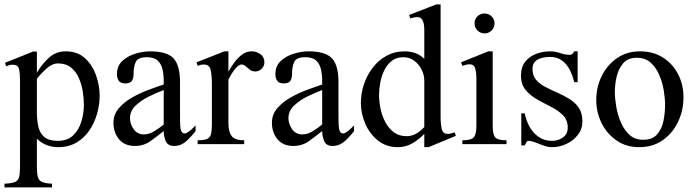

<svg xmlns="http://www.w3.org/2000/svg" viewBox="-25 -647 3119 862"><path d="M422.4 -217.3Q422.4 -176.3 410.6 -135.5Q398.9 -94.7 375.7 -60.8Q352.5 -26.9 317.6 -6.6Q282.7 13.7 236.3 13.7Q180.7 13.7 140.6 -23.9V99.6Q140.6 129.4 144.5 146Q148.4 162.6 162.8 169.4Q177.2 176.3 208.5 177.7V194.3H-4.9V177.7Q28.3 176.3 43 169.7Q57.6 163.1 61.3 146.2Q64.9 129.4 64.9 97.2V-285.2Q64.9 -318.4 60.3 -337.4Q55.7 -356.4 32.2 -356.4Q16.6 -356.4 2.4 -349.1L-2.4 -365.2L123.5 -415.5H140.6V-320.3Q161.1 -356.4 193.1 -386.5Q225.1 -416.5 270 -416.5Q322.8 -416.5 356.4 -385.7Q390.1 -355 406.2 -308.8Q422.4 -262.7 422.4 -217.3ZM351.6 -175.3Q351.6 -203.1 346.7 -235.4Q341.8 -267.6 329.1 -296.6Q316.4 -325.7 293.5 -344Q270.5 -362.3 234.9 -362.3Q210.9 -362.3 187.5 -342.3Q164.1 -322.3 140.6 -293.9V-143.1Q140.6 -109.4 146.7 -80.1Q152.8 -50.8 173.1 -32.7Q193.4 -14.6 234.9 -14.6Q278.3 -14.6 304 -39.8Q329.6 -64.9 340.6 -102.1Q351.6 -139.2 351.6 -175.3Z M853 -84V-58.6Q836.4 -36.1 812 -13.9Q787.6 8.3 756.8 8.3Q728.5 8.3 719.2 -13.2Q710 -34.7 710 -58.6Q680.7 -35.2 650.4 -13.4Q620.1 8.3 580.6 8.3Q534.7 8.3 509.5 -21.7Q484.4 -51.8 484.4 -96.2Q484.4 -132.8 508.3 -160.9Q532.2 -189 568.6 -209.5Q605 -230 643.3 -244.1Q681.6 -258.3 710 -267.6V-284.2Q710 -311.5 704.6 -335.7Q699.2 -359.9 683.1 -375Q667 -390.1 634.3 -390.1Q594.2 -390.1 584.5 -368.9Q574.7 -347.7 574.7 -314.5Q574.7 -294.9 566.9 -283.7Q559.1 -272.5 537.1 -272.5Q516.6 -272.5 508.3 -284.2Q500 -295.9 500 -314.5Q500 -351.1 524.4 -373.5Q548.8 -396 583.3 -406.2Q617.7 -416.5 647.9 -416.5Q724.6 -416.5 753.9 -385.3Q783.2 -354 783.2 -278.3V-140.6Q783.2 -123.5 783.4 -102.3Q783.7 -81.1 785.6 -69.8Q786.6 -61.5 791 -54.7Q795.4 -47.9 804.7 -47.9Q811.5 -47.9 821.3 -55.2Q831.1 -62.5 840.1 -71Q849.1 -79.6 853 -84ZM710 -87.9V-242.7Q680.2 -231.4 644.8 -214.4Q609.4 -197.3 584 -173.1Q558.6 -148.9 558.6 -116.7Q558.6 -90.3 575.2 -66.9Q591.8 -43.5 621.6 -43.5Q644.5 -43.5 668.2 -58.3Q691.9 -73.2 710 -87.9Z M1162.1 -367.2Q1162.1 -351.1 1150.1 -338.6Q1138.2 -326.2 1121.6 -326.2Q1106.9 -326.2 1096.7 -334Q1086.4 -341.8 1077.9 -349.6Q1069.3 -357.4 1059.1 -357.4Q1046.4 -357.4 1030.5 -337.6Q1014.6 -317.9 1000.5 -289.6V-93.8Q1000.5 -55.2 1015.1 -36.1Q1029.8 -17.1 1071.3 -17.1V0H862.3V-17.1Q892.6 -17.1 906 -23.9Q919.4 -30.8 922.9 -46.9Q926.3 -63 926.3 -91.3V-266.1Q926.3 -308.1 920.9 -332.8Q915.5 -357.4 889.6 -357.4Q877.4 -357.4 862.3 -351.6L857.4 -367.2L982.4 -416.5H1000.5V-325.2Q1010.7 -343.8 1025.9 -365Q1041 -386.2 1061 -401.4Q1081.1 -416.5 1105 -416.5Q1126.5 -416.5 1144.3 -403.6Q1162.1 -390.6 1162.1 -367.2Z M1564.5 -84V-58.6Q1547.9 -36.1 1523.4 -13.9Q1499 8.3 1468.3 8.3Q1439.9 8.3 1430.7 -13.2Q1421.4 -34.7 1421.4 -58.6Q1392.1 -35.2 1361.8 -13.4Q1331.5 8.3 1292 8.3Q1246.1 8.3 1220.9 -21.7Q1195.8 -51.8 1195.8 -96.2Q1195.8 -132.8 1219.7 -160.9Q1243.7 -189 1280 -209.5Q1316.4 -230 1354.7 -244.1Q1393.1 -258.3 1421.4 -267.6V-284.2Q1421.4 -311.5 1416 -335.7Q1410.6 -359.9 1394.5 -375Q1378.4 -390.1 1345.7 -390.1Q1305.7 -390.1 1295.9 -368.9Q1286.1 -347.7 1286.1 -314.5Q1286.1 -294.9 1278.3 -283.7Q1270.5 -272.5 1248.5 -272.5Q1228 -272.5 1219.7 -284.2Q1211.4 -295.9 1211.4 -314.5Q1211.4 -351.1 1235.8 -373.5Q1260.3 -396 1294.7 -406.2Q1329.1 -416.5 1359.4 -416.5Q1436 -416.5 1465.3 -385.3Q1494.6 -354 1494.6 -278.3V-140.6Q1494.6 -123.5 1494.9 -102.3Q1495.1 -81.1 1497.1 -69.8Q1498 -61.5 1502.4 -54.7Q1506.8 -47.9 1516.1 -47.9Q1522.9 -47.9 1532.7 -55.2Q1542.5 -62.5 1551.5 -71Q1560.5 -79.6 1564.5 -84ZM1421.4 -87.9V-242.7Q1391.6 -231.4 1356.2 -214.4Q1320.8 -197.3 1295.4 -173.1Q1270 -148.9 1270 -116.7Q1270 -90.3 1286.6 -66.9Q1303.2 -43.5 1333 -43.5Q1356 -43.5 1379.6 -58.3Q1403.3 -73.2 1421.4 -87.9Z M2021.5 -37.1 1898.9 13.7H1879.9V-45.9Q1855.5 -20.5 1825.9 -3.4Q1796.4 13.7 1761.2 13.7Q1708.5 13.7 1671.4 -16.4Q1634.3 -46.4 1614.7 -92Q1595.2 -137.7 1595.2 -184.6Q1595.2 -226.6 1608.6 -267.6Q1622.1 -308.6 1647.7 -342.3Q1673.3 -376 1709.7 -396.2Q1746.1 -416.5 1792 -416.5Q1816.4 -416.5 1839.1 -408.7Q1861.8 -400.9 1879.9 -382.8V-513.7Q1879.9 -539.6 1872.8 -554.9Q1865.7 -570.3 1848.6 -570.3Q1840.8 -570.3 1833.3 -568.6Q1825.7 -566.9 1817.4 -564.5L1811.5 -579.6L1934.1 -627.4H1953.1V-124Q1953.1 -89.8 1958.3 -67.9Q1963.4 -45.9 1985.4 -45.9Q1992.7 -45.9 2000.7 -48.1Q2008.8 -50.3 2016.6 -52.7ZM1879.9 -76.7V-285.2Q1879.9 -310.5 1867.7 -334.7Q1855.5 -358.9 1834.5 -374.5Q1813.5 -390.1 1786.1 -390.1Q1754.9 -390.1 1733.6 -373.5Q1712.4 -356.9 1700 -330.8Q1687.5 -304.7 1682.1 -275.4Q1676.8 -246.1 1676.8 -220.7Q1676.8 -192.9 1683.1 -160.9Q1689.5 -128.9 1704.1 -100.3Q1718.8 -71.8 1742.4 -53.7Q1766.1 -35.6 1800.3 -35.6Q1824.2 -35.6 1844.5 -47.6Q1864.7 -59.6 1879.9 -76.7Z M2195.3 -542.5Q2195.3 -523.9 2182.4 -510.5Q2169.4 -497.1 2150.4 -497.1Q2131.8 -497.1 2118.7 -510Q2105.5 -522.9 2105.5 -542.5Q2105.5 -561.5 2118.7 -574Q2131.8 -586.4 2150.4 -586.4Q2168.9 -586.4 2182.1 -573.5Q2195.3 -560.5 2195.3 -542.5ZM2249 0H2050.8V-17.1Q2090.3 -17.1 2102.1 -30.5Q2113.8 -43.9 2113.8 -82.5V-298.8Q2113.8 -318.8 2108.9 -338.6Q2104 -358.4 2082.5 -358.4Q2075.7 -358.4 2067.4 -356.2Q2059.1 -354 2050.8 -351.6L2044.9 -367.2L2167.5 -416.5H2187V-82.5Q2187 -43.9 2198.2 -30.5Q2209.5 -17.1 2249 -17.1Z M2589.8 -102.1Q2589.8 -67.4 2569.3 -41.3Q2548.8 -15.1 2517.6 -0.7Q2486.3 13.7 2454.1 13.7Q2435.1 13.7 2415.5 6.6Q2396 -0.5 2378.2 -7.6Q2360.4 -14.6 2346.2 -14.6Q2341.3 -14.6 2337.2 -6.3Q2333 2 2330.6 5.9H2315.4V-138.2H2330.6Q2336.9 -106.4 2352.5 -78.1Q2368.2 -49.8 2393.6 -32.2Q2418.9 -14.6 2454.1 -14.6Q2481.4 -14.6 2502.7 -30Q2523.9 -45.4 2523.9 -74.2Q2523.9 -107.9 2502.7 -129.4Q2481.4 -150.9 2450.2 -166.7Q2418.9 -182.6 2387.7 -200Q2356.4 -217.3 2335.2 -242.7Q2314 -268.1 2314 -308.1Q2314 -345.7 2332.8 -369.6Q2351.6 -393.6 2381.6 -405Q2411.6 -416.5 2444.8 -416.5Q2467.8 -416.5 2489.7 -408.7Q2511.7 -400.9 2533.7 -400.9Q2545.9 -400.9 2552.7 -416.5H2568.4V-278.3H2552.7Q2546.4 -307.1 2533.2 -333Q2520 -358.9 2498.3 -375.2Q2476.6 -391.6 2443.4 -391.6Q2426.3 -391.6 2408.2 -387.2Q2390.1 -382.8 2377.9 -371.1Q2365.7 -359.4 2365.7 -336.9Q2365.7 -307.6 2381.8 -288.8Q2397.9 -270 2423.6 -256.6Q2449.2 -243.2 2477.8 -230.7Q2506.3 -218.3 2532 -202.4Q2557.6 -186.5 2573.7 -162.8Q2589.8 -139.2 2589.8 -102.1Z M3043.5 -210Q3043.5 -151.4 3019.3 -100.3Q2995.1 -49.3 2950.7 -17.8Q2906.2 13.7 2844.2 13.7Q2786.1 13.7 2742.7 -16.6Q2699.2 -46.9 2675.5 -95.2Q2651.9 -143.6 2651.9 -198.2Q2651.9 -254.9 2676 -304.7Q2700.2 -354.5 2744.4 -385.5Q2788.6 -416.5 2848.6 -416.5Q2907.7 -416.5 2951.4 -388.7Q2995.1 -360.8 3019.3 -314Q3043.5 -267.1 3043.5 -210ZM2960.9 -175.3Q2960.9 -204.6 2955.1 -240.7Q2949.2 -276.9 2934.8 -310.5Q2920.4 -344.2 2896 -366Q2871.6 -387.7 2834 -387.7Q2793.9 -387.7 2772.7 -362.8Q2751.5 -337.9 2743.4 -302.5Q2735.4 -267.1 2735.4 -234.9Q2735.4 -206.1 2741.5 -169.4Q2747.6 -132.8 2762 -98.6Q2776.4 -64.5 2800.8 -42Q2825.2 -19.5 2862.3 -19.5Q2904.8 -19.5 2926 -44.7Q2947.3 -69.8 2954.1 -106Q2960.9 -142.1 2960.9 -175.3Z"/></svg>

Font: Scheherazade New
Style: Regular
Weight: 400
Designer: SIL International
Foundry: SIL International
Version: Version 4.000